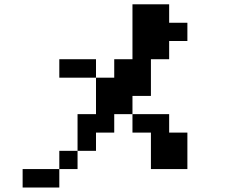

<svg xmlns="http://www.w3.org/2000/svg" viewBox="-20 -796 1040 874"><path d="M250 -442.4V-526.4H417V-442.4ZM583 -276.4H500V-192.4H417V-109.4H333V-276.4H417V-442.4H500V-526.4H583V-776.4H750V-692.4H833V-609.4H750V-526.4H667V-359.4H583ZM583 -276.4H750V-192.4H833V-26.4H667V-192.4H583ZM333 -109.4V-26.4H250V-109.4ZM250 -26.4V57.6H83V-26.4Z"/></svg>

Font: KH Dot Dougenzaka 12
Style: Regular
Weight: 400
Designer: Original version for X68000 by Keitarou Hiraki (http://hp.vector.co.jp/authors/VA000874/) / TrueType conversion by Homem
Version: Version 1.00.20150527